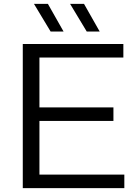

<svg xmlns="http://www.w3.org/2000/svg" viewBox="-20 -966 710 986"><path d="M97 0V-740H613.5V-670.5H182.5V-69.5H618.5V0ZM141 -345V-414.5H562.5V-345ZM425.5 -804 340 -946H411.5L492 -804ZM240 -804 154.5 -946H226L306.5 -804Z"/></svg>

Font: Encode Sans SC Expanded
Style: Regular
Weight: 400
Width: 7
Designer: Multiple Designers
Foundry: Impallari Type
Version: Version 3.002